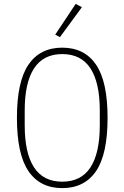

<svg xmlns="http://www.w3.org/2000/svg" viewBox="-20 -955 640 987"><path d="M300 12Q186 12 126.5 -75Q67 -162 67 -349Q67 -536 126.5 -623Q186 -710 300 -710Q414 -710 473.5 -623Q533 -536 533 -349Q533 -162 473.5 -75Q414 12 300 12ZM300 -21Q397 -21 445 -94.5Q493 -168 493 -311V-387Q493 -530 445 -603.5Q397 -677 300 -677Q203 -677 155 -603.5Q107 -530 107 -387V-311Q107 -168 155 -94.5Q203 -21 300 -21ZM288 -764 264 -777 369 -935 401 -918Z"/></svg>

Font: IBM Plex Mono ExtLt
Style: Regular
Weight: 200
Monospace: yes
Designer: Mike Abbink, Paul van der Laan, Pieter van Rosmalen
Foundry: Bold Monday
Version: Version 2.3